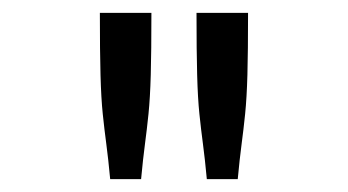

<svg xmlns="http://www.w3.org/2000/svg" viewBox="-20 -685 540 298"><path d="M135 -665H215Q215 -605 214 -569Q213 -533 210.5 -508.5Q208 -484 205 -461.5Q202 -439 199 -407H151Q148 -439 145 -461.5Q142 -484 139.5 -508Q137 -532 136 -568.5Q135 -605 135 -665ZM285 -665H365Q365 -605 364 -569Q363 -533 360.5 -508.5Q358 -484 355 -461.5Q352 -439 349 -407H301Q298 -439 295 -461.5Q292 -484 289.5 -508Q287 -532 286 -568.5Q285 -605 285 -665Z"/></svg>

Font: Inconsolata Nerd Font Mono
Style: Regular
Weight: 400
Monospace: yes
Designer: Raph Levien, Cyreal, Brenton Simpson
Foundry: Raph Levien, Cyreal, Google
Version: Version 3.000; ttfautohint (v1.8.3);Nerd Fonts 3.0.2